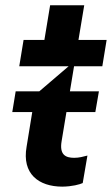

<svg xmlns="http://www.w3.org/2000/svg" viewBox="-20 -696 422 724"><path d="M382.1 -545.5H275.9L297.6 -676.1H169L147.4 -545.5H68.9L52.6 -446H238.6L128.2 -351.6H39.1L26.3 -273.4H101.6L80.3 -142.8C62.1 -40.1 126.1 7.5 214.5 7.8C252.1 7.5 280.9 -0.7 291.9 -5.7L309.7 -109.4C293.3 -105.1 278.1 -100.9 259.9 -100.9C227.3 -100.9 203.5 -112.2 212.4 -164.1L230.5 -273.4H339.5L353 -351.6H243.6L259.2 -446H365.8Z"/></svg>

Font: Riot Sans 2.0
Style: Bold Italic
Weight: 600
Italic angle: -9.39999°
Designer: Rasmus Andersson
Foundry: rsms
Version: Version 3.006;hotconv 1.0.109;makeotfexe 2.5.65596